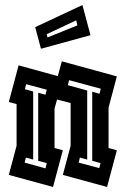

<svg xmlns="http://www.w3.org/2000/svg" viewBox="-20 -744 500 764"><path d="M15 -48 46 -164V-330L15 -338L54 -484L210 -441L226 -500L445 -440L412 -316V-155L445 -146L406 0L230 -48L261 -164V-334L207 -348L197 -312V-155L230 -146L191 0ZM327 -109 298 -117 293 -97 375 -75 380 -95 347 -104V-379L376 -371L381 -391L255 -425L250 -405L327 -384ZM112 -109 83 -117 78 -97 161 -74 166 -95 132 -104V-375L161 -367L166 -387L84 -409L79 -389L112 -380ZM143 -550 120 -636 308 -724 340 -604ZM166 -608 169 -595 288 -643 283 -663Z"/></svg>

Font: Blaka Hollow
Style: Regular
Weight: 400
Designer: Mohamed Gaber
Foundry: Kief Type Foundry
Version: Version 1.003; ttfautohint (v1.8.4.7-5d5b)